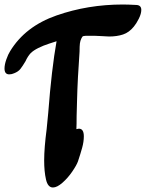

<svg xmlns="http://www.w3.org/2000/svg" viewBox="-59 -834 647 852"><path d="M568 -790Q568 -773 557 -751Q546 -729 535 -716Q514 -690 487 -681Q460 -672 425 -672Q413 -672 387 -674Q355 -676 339 -675Q331 -675 320.5 -675Q310 -675 306.5 -671Q303 -667 298 -653Q295 -643 294.5 -627Q294 -611 294 -604L287 -493Q284 -435 283 -391.5Q282 -348 281 -319Q281 -280 280 -261Q288 -263 291 -263Q313 -263 313 -229Q313 -205 305.5 -178Q298 -151 287 -118Q281 -101 261.5 -72.5Q242 -44 218 -23Q194 -2 176 -2Q153 -2 145 -38Q137 -73 137 -122Q137 -177 148 -261L155 -333Q170 -528 192 -651Q186 -649 159.5 -640.5Q133 -632 111 -621Q89 -610 77 -598Q64 -584 54 -562Q41 -540 31.5 -528Q22 -516 4 -509Q-7 -504 -18 -504Q-39 -504 -39 -530Q-39 -547 -31 -570Q-23 -593 -14 -607Q53 -717 192 -765.5Q331 -814 486 -814Q508 -814 546 -812Q568 -811 568 -790Z"/></svg>

Font: Sedgwick Ave Display
Style: Regular
Weight: 400
Designer: Kevin Burke, Pedro Vergani
Foundry: Google, Inc.
Version: Version 1.000